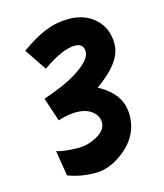

<svg xmlns="http://www.w3.org/2000/svg" viewBox="-101 -719 686 805"><g transform="rotate(-15 242.0 -316.5)"><path d="M126 -466 62 -561Q122 -604 170.5 -623.5Q219 -643 272 -643Q341 -643 386 -602Q431 -561 431 -492Q431 -414 315 -333Q415 -281 415 -188Q415 -104 349 -47Q283 10 215 10Q151 10 96 -11L78 -121Q113 -110 175 -110Q215 -110 255 -132.5Q295 -155 295 -188Q295 -216 270 -236.5Q245 -257 200 -257Q167 -257 122 -243L88 -346Q193 -381 249.5 -420.5Q306 -460 306 -492Q306 -528 267 -528Q215 -528 126 -466Z"/></g></svg>

Font: Boogaloo
Style: Regular
Weight: 400
Designer: John Vargas Beltran
Foundry: John Vargas Beltran
Version: Version 1.001